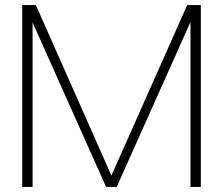

<svg xmlns="http://www.w3.org/2000/svg" viewBox="-20 -740 883 760"><path d="M400 0H442L734 -653V0H775V-720H721L421 -45L122 -720H68V0H109V-651Z"/></svg>

Font: Aspekta 150
Style: Regular
Weight: 150
Designer: Ivo Dolenc
Version: Version 2.000